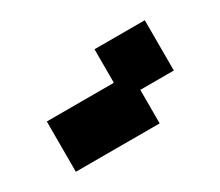

<svg xmlns="http://www.w3.org/2000/svg" viewBox="-60 -923 569 496"><g transform="rotate(-30 225.0 -675.0)"><path d="M50 -550H300V-650H400V-800H250V-700H50Z"/></g></svg>

Font: LS-VG5000 Bold
Style: Regular
Weight: 400
Designer: Justin Bihan, 2021
Foundry: Justin Bihan, 2021
Version: Version 1.000;Glyphs 3.1.2 (3151)